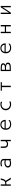

<svg xmlns="http://www.w3.org/2000/svg" viewBox="4698 -5254 605 10040"><g transform="rotate(-90 5000.0 -233.5)"><path d="M379 -201V30H308V-498H379V-260H385Q475 -260 518.5 -283.5Q562 -307 580.5 -352.5Q599 -398 619 -498H691Q674 -419 660.5 -374Q647 -329 624 -293.5Q601 -258 564 -237L734 30H645L500 -213Q458 -204 379 -201Z M1483 45Q1371 45 1315 -1Q1259 -47 1259 -120Q1259 -171 1287 -212.5Q1315 -254 1372 -279Q1429 -304 1511 -305Q1591 -305 1640 -293V-343Q1640 -399 1600 -425.5Q1560 -452 1491 -452Q1416 -452 1326 -424V-488Q1406 -513 1484 -513Q1582 -513 1645.5 -472.5Q1709 -432 1709 -351V-350Q1708 -294 1708 -189Q1708 -47 1709 30H1640V9Q1574 45 1483 45ZM1512 -247Q1431 -246 1381 -214Q1331 -182 1331 -128Q1331 -74 1374.5 -44.5Q1418 -15 1496 -15Q1525 -15 1563.5 -22.5Q1602 -30 1640 -52V-233Q1585 -247 1512 -247Z M2490 -113Q2383 -113 2335.5 -165.5Q2288 -218 2288 -297V-498H2359V-311Q2359 -242 2392 -208Q2425 -174 2496 -174Q2545 -174 2584.5 -199.5Q2624 -225 2637 -270V-498H2708V30H2637V-171Q2611 -144 2573 -128.5Q2535 -113 2490 -113Z M3518 49Q3427 49 3362.5 13.5Q3298 -22 3265.5 -85Q3233 -148 3233 -230Q3233 -314 3265 -379Q3297 -444 3357.5 -480Q3418 -516 3500 -516Q3619 -516 3684 -445.5Q3749 -375 3752 -261Q3753 -256 3753 -239H3303V-226Q3303 -126 3359 -67.5Q3415 -9 3519 -9Q3576 -9 3633.5 -30Q3691 -51 3737 -94V-18Q3700 11 3643 30Q3586 49 3518 49ZM3500 -461Q3425 -461 3372.5 -416.5Q3320 -372 3308 -296H3679Q3671 -378 3624 -419.5Q3577 -461 3500 -461Z M4562 46Q4474 46 4403.5 9.5Q4333 -27 4293.5 -91Q4254 -155 4254 -235Q4254 -315 4293.5 -378.5Q4333 -442 4403.5 -478Q4474 -514 4562 -514Q4638 -514 4698 -495V-419Q4640 -455 4561 -455Q4494 -455 4441 -426.5Q4388 -398 4358 -348Q4328 -298 4328 -235Q4328 -172 4358 -122Q4388 -72 4441 -43.5Q4494 -15 4561 -15Q4605 -15 4640.5 -23Q4676 -31 4712 -55V21Q4651 46 4562 46Z M5464 -439H5276V-498H5724V-439H5536V30H5464Z M6303 -498H6496Q6605 -498 6659.5 -468Q6714 -438 6714 -373Q6714 -330 6686 -296Q6658 -262 6596 -253Q6665 -248 6705.5 -213Q6746 -178 6746 -120Q6746 -42 6687 -6Q6628 30 6506 30H6303ZM6643 -365Q6643 -407 6604 -424Q6565 -441 6485 -441H6371V-279H6480Q6555 -279 6599 -301Q6643 -323 6643 -365ZM6674 -129Q6674 -177 6621.5 -199Q6569 -221 6494 -221H6371V-27H6489Q6588 -27 6631 -51.5Q6674 -76 6674 -129Z M7518 49Q7427 49 7362.5 13.5Q7298 -22 7265.5 -85Q7233 -148 7233 -230Q7233 -314 7265 -379Q7297 -444 7357.5 -480Q7418 -516 7500 -516Q7619 -516 7684 -445.5Q7749 -375 7752 -261Q7753 -256 7753 -239H7303V-226Q7303 -126 7359 -67.5Q7415 -9 7519 -9Q7576 -9 7633.5 -30Q7691 -51 7737 -94V-18Q7700 11 7643 30Q7586 49 7518 49ZM7500 -461Q7425 -461 7372.5 -416.5Q7320 -372 7308 -296H7679Q7671 -378 7624 -419.5Q7577 -461 7500 -461Z M8641 -220H8359V30H8288V-498H8359V-281H8641V-498H8712V30H8641Z M9641 -304 9643 -405Q9614 -351 9590 -315L9362 30H9290V-498H9359V-170Q9359 -100 9356 -61Q9367 -81 9395 -122Q9413 -151 9414 -152L9641 -498H9710V30H9641Z"/></g></svg>

Font: LINE Seed JP_TTF Regular
Style: Regular
Weight: 400
Designer: LINE & Fontrix & Fontworks
Version: Version 1.002